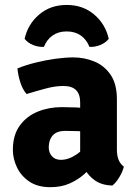

<svg xmlns="http://www.w3.org/2000/svg" viewBox="-20 -742 552 776"><path d="M32 -136.5Q32 -196 59.8 -234.2Q87.5 -272.5 132.5 -290.8Q177.5 -309 229 -309Q252.5 -309 287 -307.8Q321.5 -306.5 349 -301V-206Q326.5 -211 296 -212Q265.5 -213 244 -213Q209 -213 193 -194.5Q177 -176 177 -146.5Q177 -125 190 -110.5Q203 -96 226 -96Q257 -96 289.5 -118Q322 -140 344 -179.5L365 -83Q345.5 -60 320.2 -37.8Q295 -15.5 261.5 -0.5Q228 14.5 183.5 14.5Q132 14.5 98.5 -8.2Q65 -31 48.5 -65.8Q32 -100.5 32 -136.5ZM480.5 -68.5Q476 -48.5 462.2 -25.8Q448.5 -3 434 8Q391.5 6.5 364.2 -12.5Q337 -31.5 322.5 -58.8Q308 -86 304 -112.5V-327.5Q304 -361.5 287.2 -378Q270.5 -394.5 236 -394.5Q203 -394.5 164.8 -384.2Q126.5 -374 87.5 -362Q71.5 -380 62.2 -409Q53 -438 50.5 -465.5Q83.5 -479 123.8 -489Q164 -499 204 -504.5Q244 -510 276.5 -510Q321 -510 361.2 -493.5Q401.5 -477 427 -439.8Q452.5 -402.5 452.5 -340V-136.5Q452.5 -113.5 459 -96.8Q465.5 -80 480.5 -68.5ZM419.5 -585Q407 -569 385.5 -560.2Q364 -551.5 341.5 -552.5Q330 -582 306.5 -598.5Q283 -615 249.5 -615Q216 -615 192.5 -598.5Q169 -582 157.5 -552.5Q135 -551.5 113.5 -560.2Q92 -569 79.5 -585Q92.5 -644 138 -683Q183.5 -722 249.5 -722Q315.5 -722 361 -683Q406.5 -644 419.5 -585Z"/></svg>

Font: Signika Negative
Style: Bold
Weight: 700
Designer: Anna Giedry
Foundry: Anna Giedry
Version: Version 2.001